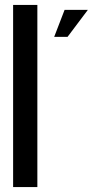

<svg xmlns="http://www.w3.org/2000/svg" viewBox="-20 -756 375 776"><path d="M131 -736V0H33V-736ZM241 -716H335L253 -607H199Z"/></svg>

Font: Non Bureau
Style: Regular
Weight: 400
Designer: Jona Saucedo
Foundry: Non Foundry
Version: Version 1.000; ttfautohint (v1.8.4)